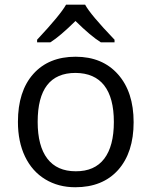

<svg xmlns="http://www.w3.org/2000/svg" viewBox="-20 -786 644 816"><path d="M300.8 -476.1Q140.1 -476.1 140.1 -268.1Q140.1 -165.5 181.2 -111.8Q222.2 -58.1 301.8 -58.1Q381.8 -57.6 422.9 -111.3Q463.9 -165 463.9 -267.6Q463.9 -370.1 422.9 -422.9Q381.8 -475.6 300.8 -476.1ZM481.9 -63.5Q416 9.8 299.8 9.8Q228 9.8 172.4 -23.9Q116.7 -57.6 86.4 -120.6Q56.2 -183.6 56.2 -268.1Q56.2 -398.4 121.6 -471.7Q187 -544.9 301.3 -544.9Q415 -544.9 481.4 -470.2Q547.9 -395.5 547.9 -266.6Q547.9 -137.7 481.9 -63.5ZM466.8 -606H408.7Q365.7 -632.8 300.8 -696.8Q234.4 -631.3 193.8 -606H137.7V-617.2Q236.8 -723.1 260.7 -766.1H341.8Q363.8 -724.6 466.8 -617.2Z"/></svg>

Font: OpenSans-Regular
Style: Regular
Weight: 400
Foundry: Ascender Corporation
Version: Version 1.10